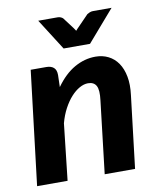

<svg xmlns="http://www.w3.org/2000/svg" viewBox="-82 -791 710 856"><g transform="rotate(-10 273.0 -363.0)"><path d="M16.5 0ZM16.5 0 78.5 -516H149Q170.5 -516 182.5 -505.5Q194.5 -495 194.5 -472L193 -417.5Q231.5 -471.5 277.2 -497.5Q323 -523.5 372.5 -523.5Q404.5 -523.5 430.5 -510.5Q456.5 -497.5 473.8 -472.5Q491 -447.5 498 -411Q505 -374.5 499 -327.5L460 0H322.5L361 -327.5Q367 -374 356.5 -393.2Q346 -412.5 319.5 -412.5Q300.5 -412.5 280.5 -401.2Q260.5 -390 242 -369.5Q223.5 -349 208 -320Q192.5 -291 183 -255.5L154.5 0ZM359 -584H239.5L149.5 -725.5H237Q244.5 -725.5 251 -722.8Q257.5 -720 261 -716.5L299.5 -665.5Q304 -659.5 308.5 -652Q311.5 -656 314.8 -659.2Q318 -662.5 321 -665.5L370.5 -716.5Q375 -719.5 382.2 -722.5Q389.5 -725.5 397 -725.5H481.5Z"/></g></svg>

Font: Lato Heavy
Style: Italic
Weight: 800
Italic angle: -7°
Designer: Lukasz Dziedzic
Foundry: tyPoland Lukasz Dziedzic
Version: Version 2.007; 2014-02-27